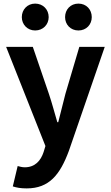

<svg xmlns="http://www.w3.org/2000/svg" viewBox="-20 -820 614 1065"><path d="M128 225C253 225 313 149 362 17L561 -560H420L343 -300C330 -248 316 -194 303 -142H298C282 -196 268 -250 251 -300L162 -560H14L232 -10L222 23C206 72 174 108 117 108C104 108 88 104 78 101L51 214C73 221 95 225 128 225ZM175 -651C219 -651 250 -684 250 -725C250 -767 219 -800 175 -800C132 -800 101 -767 101 -725C101 -684 132 -651 175 -651ZM415 -651C459 -651 489 -684 489 -725C489 -767 459 -800 415 -800C371 -800 341 -767 341 -725C341 -684 371 -651 415 -651Z"/></svg>

Font: Noto Sans T Chinese Bold
Style: Bold
Weight: 700
Designer: Ryoko NISHIZUKA (kana & ideographs); Paul D. Hunt (Latin, Greek & Cyrillic); Wenlong ZHANG (bopomofo); Sandoll Communica
Foundry: Adobe Systems Incorporated
Version: Version 1.000;PS 1;hotconv 1.0.78;makeotf.lib2.5.61930